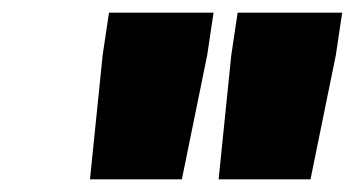

<svg xmlns="http://www.w3.org/2000/svg" viewBox="-20 -777 560 303"><path d="M142 -690 152 -757H317L307 -690L267 -494H122ZM345 -690 355 -757H520L510 -690L470 -494H325Z"/></svg>

Font: Exo ExtraBold
Style: Italic
Weight: 800
Italic angle: -9°
Designer: Natanael Gama
Foundry: Natanael Gama
Version: Version 1.500; ttfautohint (v1.6)